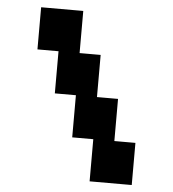

<svg xmlns="http://www.w3.org/2000/svg" viewBox="-51 -655 710 788"><g transform="rotate(5 304.0 -261.0)"><path d="M260.4 -86.8V-260.4H173.6V-434H86.8V-607.6H260.4V-434H347.2V-260.4H434V-86.8H520.8V86.8H347.2V-86.8Z"/></g></svg>

Font: 8-bit Operator+ 8
Style: Bold
Weight: 700
Designer: GrandChaos9000
Version: Version 1.3.0 - August 1, 2014